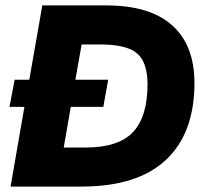

<svg xmlns="http://www.w3.org/2000/svg" viewBox="-20 -688 750 708"><path d="M19 0 70 -294H15L34 -394H88L136 -668H372Q533 -668 615 -594.5Q697 -521 697 -382Q697 -197 592 -98.5Q487 0 280 0ZM215 -144H295Q417 -144 470.5 -201Q524 -258 524 -377Q524 -459 485 -491.5Q446 -524 351 -524H281L258 -394H379L361 -294H241Z"/></svg>

Font: Gantari ExtraBold
Style: Italic
Weight: 800
Italic angle: -10°
Designer: Anugrah Pasau
Foundry: Lafontype
Version: Version 1.000